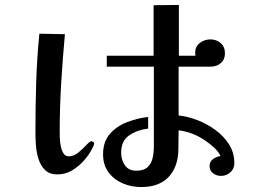

<svg xmlns="http://www.w3.org/2000/svg" viewBox="-20 -773 1040 775"><path d="M360 -195Q360 -191 358.5 -186.5Q357 -182 355 -179Q343 -153 321 -127.5Q299 -102 271.5 -85.5Q244 -69 212 -69Q180 -69 162 -86.5Q144 -104 135.5 -131Q127 -158 125 -187Q123 -216 123 -239Q123 -339 126 -438.5Q129 -538 139 -637L242 -635Q233 -537 227 -438Q221 -339 221 -241Q221 -232 221.5 -215.5Q222 -199 225.5 -182Q229 -165 236.5 -153.5Q244 -142 258 -142Q278 -142 296.5 -157.5Q315 -173 329 -188Q343 -203 349 -203Q351 -203 355.5 -200.5Q360 -198 360 -195ZM926 -114Q926 -92 910 -77.5Q894 -63 872 -63Q854 -63 840 -73.5Q826 -84 826 -103Q826 -121 840 -131Q854 -141 870 -143Q862 -161 844.5 -177Q827 -193 812 -203Q787 -221 759.5 -232Q732 -243 701 -247L700 -170Q699 -99 660.5 -58.5Q622 -18 550 -18Q510 -18 475 -33Q440 -48 418 -77.5Q396 -107 396 -150Q396 -201 423.5 -232.5Q451 -264 493 -280Q535 -296 578 -301V-254Q535 -249 502 -227Q469 -205 469 -156Q469 -128 484 -106Q499 -84 530 -84Q560 -84 575 -97.5Q590 -111 595.5 -133Q601 -155 601 -180V-504H411V-548H600V-752L702 -753V-548H769Q768 -551 768 -554.5Q768 -558 768 -561Q768 -586 787 -600Q806 -614 829 -614Q854 -614 871 -599Q888 -584 888 -558Q888 -533 871.5 -518.5Q855 -504 830 -504H701V-307Q738 -303 777 -288Q816 -273 850 -248Q884 -223 905 -189.5Q926 -156 926 -114Z"/></svg>

Font: Kaisei Decol Medium
Style: Regular
Weight: 500
Designer: Font-Kai, 金井和夫
Foundry: KAZUO KANAI
Version: Version 5.003